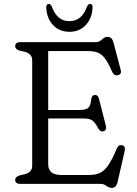

<svg xmlns="http://www.w3.org/2000/svg" viewBox="-20 -908 678 948"><path d="M55 -680Q55 -700 80.5 -700H453.5Q470.5 -700 483.5 -713Q496.5 -726 511.5 -726Q533 -726 540 -699L576 -563Q582 -540 560.5 -536.5Q542 -533 532.5 -556Q513 -602 495.5 -623Q478 -644 458.2 -650Q438.5 -656 412.5 -656H218V-365H372Q404.5 -365 416 -375.8Q427.5 -386.5 430 -415Q432.5 -437.5 446 -439Q463.5 -441 468.5 -420.5L502.5 -288Q508 -265 490.5 -259.5Q475.5 -255.5 464.5 -275Q451 -301.5 437.2 -312.2Q423.5 -323 394 -323H218V-97Q218 -44 283 -44H419.5Q449.5 -44 471.8 -53.5Q494 -63 513.8 -91Q533.5 -119 556.5 -174.5Q564.5 -194 581.5 -191Q601.5 -187.5 595.5 -162L560 -7Q553.5 19.5 531.5 19.5Q517.5 19.5 505.2 9.8Q493 0 477 0H80.5Q55 0 55 -20Q55 -35 77 -42L101 -47.5Q119 -52 129 -62Q139 -72 139 -91.5V-608.5Q139 -628 129 -638Q119 -648 101 -652.5L77 -658Q55 -665 55 -680ZM323 -803.5Q384.5 -803.5 410 -876.5Q416 -888.5 424.5 -888.5Q438 -888.5 437 -870Q434.5 -817 403.2 -784Q372 -751 323 -751Q273.5 -751 242.2 -784Q211 -817 208.5 -870Q207.5 -888.5 221.5 -888.5Q229.5 -888.5 235.5 -876.5Q261 -803.5 323 -803.5Z"/></svg>

Font: Fraunces 9pt SuperSoft Light
Style: Regular
Weight: 300
Version: Version 1.000;[b76b70a41]